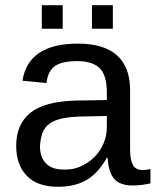

<svg xmlns="http://www.w3.org/2000/svg" viewBox="-20 -705 596 735"><path d="M202 10Q123 10 82.5 -32Q42 -74 42 -147Q42 -229 96 -273Q150 -317 271 -320L389 -322V-351Q389 -417 361.5 -444Q334 -471 276 -471Q216 -471 189.5 -451.5Q163 -432 158 -387L66 -396Q88 -538 278 -538Q378 -538 428 -493Q478 -448 478 -360V-133Q478 -94 488.5 -74Q499 -54 527 -54Q541 -54 556 -58V-3Q521 5 488 5Q439 5 417 -20.5Q395 -46 392 -101H389Q355 -41 310.5 -15.5Q266 10 202 10ZM222 -56Q258 -54 289 -68Q320 -82 342.5 -105Q365 -128 377 -157.5Q389 -187 389 -217V-261L293 -259Q248 -258 218 -251.5Q188 -245 169.5 -231.5Q151 -218 143 -197Q135 -176 133 -146Q133 -103 156 -79.5Q179 -56 222 -56ZM332 -595V-685H412V-595ZM140 -595V-685H220V-595Z"/></svg>

Font: Libra Sans
Style: Regular
Weight: 400
Foundry: Context Ltd
Version: Version 1.000; ttfautohint (v1.3)